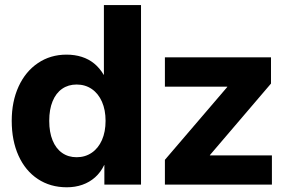

<svg xmlns="http://www.w3.org/2000/svg" viewBox="-20 -748 1169 778"><path d="M27.5 -258.4Q27.5 -336.9 55.5 -397.8Q83.5 -458.6 134 -492.6Q184.5 -526.6 249.4 -526.6Q283.1 -526.6 311.2 -517.6Q339.4 -508.7 361.6 -490.6Q383.9 -472.5 400.3 -444.7H401V-727.5H551.4V0H402.9V-79.3H402.2Q388 -49.7 365.4 -29.6Q342.8 -9.5 313.7 0.7Q284.6 10.9 250.6 10.9Q183.9 10.9 133.3 -22.6Q82.6 -56.2 55.1 -117.1Q27.5 -178 27.5 -258.4ZM407.8 -258.4Q407.8 -302.4 393.2 -335.7Q378.5 -369 351.9 -387.3Q325.3 -405.5 290.5 -405.5Q256.7 -405.5 231.7 -388.1Q206.6 -370.7 193.1 -337.6Q179.5 -304.6 179.5 -258.4Q179.5 -212.2 193.1 -179.1Q206.6 -146 231.6 -128.5Q256.5 -110.9 290.5 -110.9Q325.3 -110.9 351.9 -129.2Q378.5 -147.4 393.2 -180.7Q407.8 -214.1 407.8 -258.4ZM648.2 -100.4 900.9 -395.5V-396.9H648.2V-515.6H1078.1V-409.4L830.5 -119.5V-118.2H1081.8V0H648.2Z"/></svg>

Font: Intratopia Thin
Style: Regular
Weight: 100
Designer: Rasmus Andersson
Foundry: rsms
Version: Version 3.000;Glyphs 3.2.3 (3260)